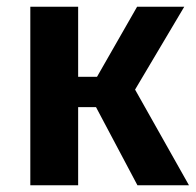

<svg xmlns="http://www.w3.org/2000/svg" viewBox="-20 -550 581 570"><path d="M381 -284 541 0H388L265 -232H212V0H70V-530H212V-322H268L387 -530H527Z"/></svg>

Font: FiraSans
Style: Regular
Weight: 600
Designer: Carrois Corporate & Edenspiekermann AG
Foundry: Carrois Corporate GbR & Edenspiekermann AG
Version: Version 3.106;PS 003.106;hotconv 1.0.70;makeotf.lib2.5.58329